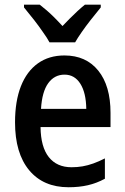

<svg xmlns="http://www.w3.org/2000/svg" viewBox="-20 -786 531 816"><path d="M271.5 9.8Q164.1 9.8 104 -62.5Q43.9 -134.8 43.9 -266.1Q43.9 -356 68.8 -419.4Q93.8 -482.9 140.9 -516.6Q188 -550.3 253.9 -550.3Q345.7 -550.3 397.7 -485.8Q449.7 -421.4 449.7 -306.2V-246.1H152.3Q153.3 -161.1 187.5 -118.2Q221.7 -75.2 284.2 -75.2Q308.6 -75.2 331.1 -79.1Q353.5 -83 376.7 -91.3Q399.9 -99.6 425.8 -112.8V-26.4Q390.6 -7.3 353.5 1.2Q316.4 9.8 271.5 9.8ZM154.3 -323.2H346.7Q345.7 -392.1 321.3 -430.4Q296.9 -468.8 254.4 -468.8Q211.4 -468.8 185.1 -432.6Q158.7 -396.5 154.3 -323.2ZM190.4 -606Q185.1 -615.7 178 -627Q170.9 -638.2 161.6 -650.9Q146 -673.8 125.7 -700Q105.5 -726.1 82 -754.4V-766.1H148.9Q164.6 -753.9 178.7 -741.7Q192.9 -729.5 208.7 -713.9Q224.6 -698.2 245.6 -675.3Q259.3 -689.9 275.9 -706.5Q292.5 -723.1 309.3 -738.8Q326.2 -754.4 340.8 -766.1H408.2V-754.4Q385.3 -726.6 364.3 -699.7Q343.3 -672.9 327.1 -649.4Q318.4 -637.2 311.5 -626.2Q304.7 -615.2 299.3 -606Z"/></svg>

Font: Open Sans
Style: Regular
Weight: 600
Width: 3
Foundry: Ascender Corporation
Version: Version 1.000